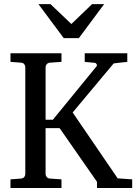

<svg xmlns="http://www.w3.org/2000/svg" viewBox="-20 -936 678 956"><path d="M462.9 0V-30.8L276.9 -297.9H207V-68.8Q207 -61.5 212.6 -54.7Q218.3 -47.9 229 -46.9L286.1 -43V0H32.2V-43L85 -46.9Q95.7 -47.9 100.8 -54.7Q106 -61.5 106 -68.8V-602.1Q106 -609.4 100.8 -616.2Q95.7 -623 85 -624L32.2 -627.9V-670.9H286.1V-627.9L229 -624Q218.3 -623 212.6 -616.2Q207 -609.4 207 -602.1V-339.8H243.2L460.9 -606Q464.4 -610.4 461.2 -616.2Q458 -622.1 453.1 -623L401.9 -627.9V-670.9H613.8V-627.9Q596.2 -626.5 582 -624.5Q569.8 -623 559.1 -621.8Q548.3 -620.6 545.9 -620.1L341.8 -376L565.9 -47.9L638.2 -43V0ZM372.6 -746.1H297.4L171.4 -915.5H231.4L335.4 -816.4L438.5 -915.5H498.5Z"/></svg>

Font: Charis SIL Viet
Style: Regular
Weight: 400
Foundry: SIL International
Version: Version 5.000